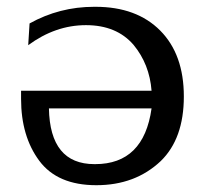

<svg xmlns="http://www.w3.org/2000/svg" viewBox="-20 -530 601 565"><path d="M67 -461Q155 -510 257 -510Q259 -510 261 -510Q382 -510 451.5 -440Q521 -370 521 -246Q521 -122 453 -56Q378 15 263.5 15Q149 15 95.5 -57Q42 -129 42 -239V-263H426Q420 -341 373 -398Q323 -456 233 -456Q143 -456 63 -397ZM124 -211Q127 -47 258 -47H260Q403 -47 426 -211Z"/></svg>

Font: Sawarabi Mincho
Style: Regular
Weight: 400
Version: Version 1.00